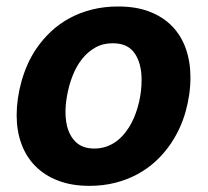

<svg xmlns="http://www.w3.org/2000/svg" viewBox="-20 -573 654 603"><path d="M260.7 10.7Q205.3 10.7 162.6 -5.7Q120 -22 91.1 -51.3Q62.1 -80.6 47.2 -121.3Q32.3 -161.9 32.3 -210.9Q32.3 -263.1 47.6 -317.8Q55.4 -345.5 66.8 -371.1Q78.1 -396.7 94.1 -420.1Q114.3 -449.9 140.6 -474.4Q166.9 -498.9 199.2 -516.3Q231.5 -533.7 269.4 -543.1Q307.2 -552.6 350.1 -552.6Q406.6 -552.9 449.2 -536.6Q491.8 -520.2 520.6 -490.6Q549.4 -460.9 563.7 -419.9Q578.1 -378.9 578.1 -330.3Q578.1 -276.6 563 -222.7Q547.9 -168.7 516.7 -122.2Q496.4 -92.3 470.2 -67.8Q443.9 -43.3 411.8 -25.9Q379.6 -8.5 341.8 1.1Q304 10.7 260.7 10.7ZM275.9 -106.5Q296.2 -106.5 313.4 -112.4Q330.6 -118.3 345.2 -128.9Q359.7 -139.6 371.8 -154.7Q383.9 -169.7 393.5 -187.9Q401.3 -202.8 407.1 -219.5Q413 -236.2 416.9 -253.4Q420.8 -270.6 422.8 -288Q424.7 -305.4 424.7 -321.7Q424.7 -374.3 402.7 -405.9Q381 -437.1 334.9 -437.1Q304.3 -437.5 280 -424Q255.7 -410.5 237.6 -387.6Q219.5 -364.7 207.6 -334Q195.7 -303.3 190 -269.2Q185.7 -244 185.7 -221.6Q185.7 -158.4 217.3 -127.8Q238.6 -106.5 275.9 -106.5Z"/></svg>

Font: Linik Sans
Style: Bold Italic
Weight: 700
Italic angle: 9°
Designer: Fonts by Rasmus Andersson / Changes by Cristiano Sobral with parts from Marc Monis
Foundry: rsms
Version: Version 3.020; ttfautohint (v1.6)